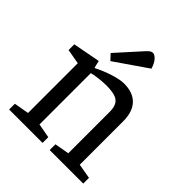

<svg xmlns="http://www.w3.org/2000/svg" viewBox="-197 -844 971 971"><g transform="rotate(45 288.0 -358.5)"><path d="M26 0V-41L106 -55V-411L26 -425V-466L173 -494L182 -455H186Q227 -476 271.5 -490Q316 -504 345 -504Q409 -504 442.5 -468.5Q476 -433 476 -367V-55L556 -41V0H316V-41L394 -55V-353Q394 -397 371 -415.5Q348 -434 289 -434Q264 -434 234.5 -430.5Q205 -427 188 -422V-55L265 -41V0ZM215 -535 187 -565 296 -686Q308 -700 318 -708.5Q328 -717 338 -717Q350 -717 364.5 -702Q379 -687 389 -655Z"/></g></svg>

Font: Faustina
Style: Regular
Weight: 400
Designer: Alfonso Garcia
Foundry: http://www.omnibus-type.com
Version: Version 1.200